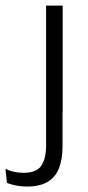

<svg xmlns="http://www.w3.org/2000/svg" viewBox="-81 -508 323 706"><path d="M88.5 -97.5V-487.5H149.5V-97.5ZM17 178Q-4 178 -23 174Q-42 170 -55.5 164.5L-61 113Q-46 120 -29.5 123.8Q-13 127.5 5 127.5Q52.5 127.5 70.5 101.8Q88.5 76 88.5 27V-143.5H149V30Q149 76.5 136.2 109.8Q123.5 143 94.5 160.5Q65.5 178 17 178Z"/></svg>

Font: Anek Latin Medium Light
Style: Regular
Weight: 300
Version: Version 1.003